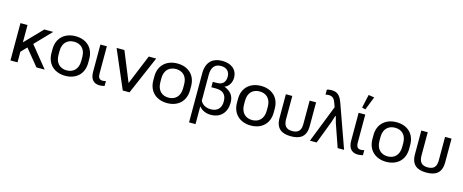

<svg xmlns="http://www.w3.org/2000/svg" viewBox="-48 -1658 6457 2679"><g transform="rotate(15 3180.5 -319.0)"><path d="M547.9 -539.1H418.9L176.8 -288.6V-539.1H74.7V0H176.8V-153.3L256.3 -236.3L449.7 0H569.3L322.3 -304.7Z M866.7 9.8C1021 9.8 1131.3 -85 1131.3 -249V-304.7C1131.3 -467.8 1021 -562 866.7 -562C713.4 -562 600.6 -467.8 600.6 -304.7V-249C600.6 -85 713.4 9.8 866.7 9.8ZM866.7 -68.8C773.4 -68.8 702.1 -128.4 702.1 -249V-304.7C702.1 -424.3 773.4 -482.4 866.7 -482.4C960 -482.4 1030.8 -424.3 1030.8 -304.7V-249C1030.8 -128.9 960 -68.8 866.7 -68.8Z M1365.7 14.2C1390.6 14.2 1417 10.3 1435.5 2.4V-67.9C1420.4 -63 1405.8 -59.1 1389.2 -59.1C1340.8 -59.1 1322.8 -89.8 1322.8 -144.5V-539.1H1229.5V-143.1C1229.5 -38.6 1279.3 14.2 1365.7 14.2Z M1794.4 0 2032.2 -551.8H1924.8L1748 -122.6L1572.8 -551.8H1460L1696.8 0Z M2337.9 9.8C2492.2 9.8 2602.5 -85 2602.5 -249V-304.7C2602.5 -467.8 2492.2 -562 2337.9 -562C2184.6 -562 2071.8 -467.8 2071.8 -304.7V-249C2071.8 -85 2184.6 9.8 2337.9 9.8ZM2337.9 -68.8C2244.6 -68.8 2173.3 -128.4 2173.3 -249V-304.7C2173.3 -424.3 2244.6 -482.4 2337.9 -482.4C2431.2 -482.4 2502 -424.3 2502 -304.7V-249C2502 -128.9 2431.2 -68.8 2337.9 -68.8Z M2705.6 189.9H2798.8V-66.4C2840.3 -14.6 2901.9 9.8 2969.7 9.8C3113.3 9.8 3194.8 -86.9 3194.8 -226.1C3194.8 -332.5 3139.6 -384.8 3053.2 -419.4C3108.4 -438 3150.9 -498 3150.9 -573.2C3150.9 -693.8 3059.6 -759.3 2935.5 -759.3C2793 -759.3 2705.6 -681.6 2705.6 -519ZM2949.2 -64.9C2869.6 -64.9 2818.4 -105 2798.8 -149.4V-522.5C2798.8 -621.6 2837.9 -686 2934.6 -686C3016.6 -686 3061.5 -637.7 3061.5 -564.9C3061.5 -479.5 3011.7 -442.4 2939.9 -442.4H2878.9V-364.3H2942.9C3035.2 -364.3 3098.1 -326.7 3098.1 -216.3C3098.1 -126 3049.3 -64.9 2949.2 -64.9Z M3546.4 9.8C3700.7 9.8 3811 -85 3811 -249V-304.7C3811 -467.8 3700.7 -562 3546.4 -562C3393.1 -562 3280.3 -467.8 3280.3 -304.7V-249C3280.3 -85 3393.1 9.8 3546.4 9.8ZM3546.4 -68.8C3453.1 -68.8 3381.8 -128.4 3381.8 -249V-304.7C3381.8 -424.3 3453.1 -482.4 3546.4 -482.4C3639.6 -482.4 3710.4 -424.3 3710.4 -304.7V-249C3710.4 -128.9 3639.6 -68.8 3546.4 -68.8Z M4127 9.8C4260.7 9.8 4345.2 -42.5 4345.2 -197.3V-539.1H4252V-199.7C4252 -111.8 4216.8 -65.4 4127 -65.4C4035.6 -65.4 4001.5 -114.3 4001.5 -204.6V-539.1H3908.7V-197.3C3908.7 -43 3993.7 9.8 4127 9.8Z M4400.4 0H4497.6L4623.5 -330.1C4633.8 -358.9 4644.5 -394 4652.8 -423.8H4660.6C4668.5 -395 4677.7 -359.9 4686 -331.5L4801.3 0H4894L4676.8 -609.4C4647 -694.3 4612.8 -759.3 4514.2 -759.3C4491.2 -759.3 4465.8 -757.3 4444.3 -748.5V-676.8C4457 -680.7 4473.1 -683.1 4489.7 -683.1C4555.2 -683.1 4574.7 -645 4593.8 -592.3L4612.8 -540Z M5096.2 14.6C5121.6 14.6 5148.4 10.7 5167.5 2.4V-69.3C5151.9 -64.5 5137.2 -60.5 5120.1 -60.5C5070.3 -60.5 5052.2 -91.8 5052.2 -147.9V-551.8H4956.5V-146.5C4956.5 -39.6 5007.3 14.6 5096.2 14.6ZM5034.2 -622.1 5110.4 -814.9 5026.9 -828.1 4984.4 -634.8Z M5502.9 9.8C5657.2 9.8 5767.6 -85 5767.6 -249V-304.7C5767.6 -467.8 5657.2 -562 5502.9 -562C5349.6 -562 5236.8 -467.8 5236.8 -304.7V-249C5236.8 -85 5349.6 9.8 5502.9 9.8ZM5502.9 -68.8C5409.7 -68.8 5338.4 -128.4 5338.4 -249V-304.7C5338.4 -424.3 5409.7 -482.4 5502.9 -482.4C5596.2 -482.4 5667 -424.3 5667 -304.7V-249C5667 -128.9 5596.2 -68.8 5502.9 -68.8Z M6083.5 9.8C6217.3 9.8 6301.8 -42.5 6301.8 -197.3V-539.1H6208.5V-199.7C6208.5 -111.8 6173.3 -65.4 6083.5 -65.4C5992.2 -65.4 5958 -114.3 5958 -204.6V-539.1H5865.2V-197.3C5865.2 -43 5950.2 9.8 6083.5 9.8Z"/></g></svg>

Font: Winston
Style: Regular
Weight: 400
Designer: Vernon Adams, Kim Jin-seong, David Berlow, Cristiano Sobral
Foundry: The Winston Project Authors
Version: Version 3.004